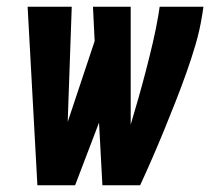

<svg xmlns="http://www.w3.org/2000/svg" viewBox="-20 -550 640 570"><path d="M91 0 62 -530H193L181 -188L261 -428L256 -530H368V-180Q380 -220 391.5 -260.5Q403 -301 413.5 -341.5Q424 -382 433.5 -422.5Q443 -463 450 -504L454 -530H584L580 -504Q573 -460 560.5 -417.5Q548 -375 533 -333Q518 -291 501.5 -249Q485 -207 468 -165.5Q451 -124 433 -82.5Q415 -41 396 0H284L274 -186L203 0Z"/></svg>

Font: Iosevka Curly Slab HvEx
Style: Italic
Weight: 900
Width: 7
Italic angle: -9°
Monospace: yes
Designer: Belleve Invis
Foundry: Belleve Invis
Version: Version 11.1.0; ttfautohint (v1.8.3)